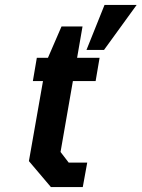

<svg xmlns="http://www.w3.org/2000/svg" viewBox="-20 -757 573 777"><path d="M330 -555 403 -737H533L401 -555ZM186 0 97 -105 154 -429H113L129 -523H174L229 -650H314L292 -523H383L367 -429H275L225 -142L258 -99H333L315 0Z"/></svg>

Font: Tomorrow Medium
Style: Italic
Weight: 500
Italic angle: -10°
Designer: Tony de Marco, Monica Rizzolli
Foundry: Just in Type
Version: Version 2.002